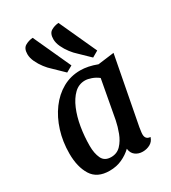

<svg xmlns="http://www.w3.org/2000/svg" viewBox="-200 -914 927 1038"><g transform="rotate(-30 263.5 -395.5)"><path d="M174 20Q97 20 64 -33Q31 -86 31 -169Q31 -243 51.5 -308.5Q72 -374 109 -424Q146 -474 196 -502Q246 -530 306 -530Q354 -530 409 -509L510 -522L430 -104Q429 -95 427 -83Q425 -71 425 -62Q425 -30 456 -28Q448 -3 427 8.5Q406 20 381 20Q354 20 335 5.5Q316 -9 313 -37Q287 -12 252 4Q217 20 174 20ZM218 -40Q255 -40 279 -65.5Q303 -91 317 -128Q331 -165 338 -200L382 -439Q363 -454 340.5 -462Q318 -470 301 -470Q262 -470 233.5 -442.5Q205 -415 185.5 -369Q166 -323 156.5 -266Q147 -209 147 -150Q147 -104 162 -72Q177 -40 218 -40ZM402 -555 338 -617Q323 -630 306 -652Q289 -674 277 -699.5Q265 -725 265 -748Q265 -784 286 -796.5Q307 -809 333 -811L440 -577ZM240 -555 176 -617Q161 -630 144 -652Q127 -674 115 -699.5Q103 -725 103 -748Q103 -784 124.5 -796.5Q146 -809 172 -811L279 -577Z"/></g></svg>

Font: Sansita Swashed
Style: Regular
Weight: 400
Designer: Pablo Cosgaya
Foundry: Omnibus-Type
Version: Version 1.003; ttfautohint (v1.8.3)